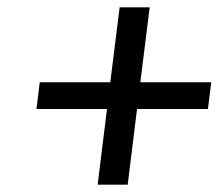

<svg xmlns="http://www.w3.org/2000/svg" viewBox="-20 -566 608 524"><path d="M246.5 -62 272 -268.5H79.5L88.5 -341.5H281L306.5 -546H388.5L363 -341.5H556.5L547.5 -268.5H354L328.5 -62Z"/></svg>

Font: Expletus Sans Medium
Style: Italic
Weight: 500
Italic angle: -7°
Version: Version 7.500